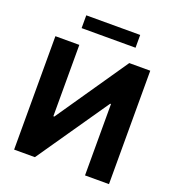

<svg xmlns="http://www.w3.org/2000/svg" viewBox="-159 -1033 1053 1157"><g transform="rotate(20 367.5 -454.5)"><path d="M63.2 -727.3V0H196.4L512.4 -457.7H517.8V0H671.5V-727.3H536.9L222.7 -269.9H216.6V-727.3ZM195 -827.1H540.8V-909.1H195Z"/></g></svg>

Font: Magic Ui Pro
Style: Bold
Weight: 700
Designer: Stefan Endress, Andreas Faust
Version: Version 1.000;FEAKit 1.0